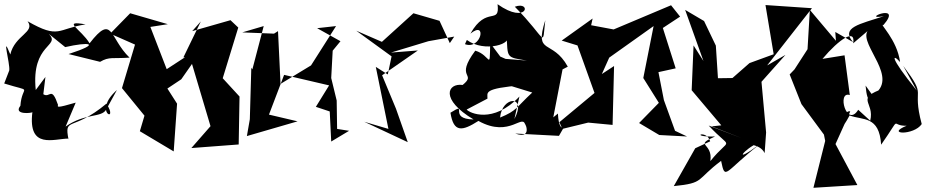

<svg xmlns="http://www.w3.org/2000/svg" viewBox="-42 -622 4403 913"><path d="M174 -256 128 -194C105 -417 249 -400 190 -461L268 -398C381 -424 445 -417 284 -365L434 -328C478 -354 495 -342 574 -348C477 -441 496 -560 384 -416C344 -483 248 -527 365 -506C231 -486 241 -434 89 -521C128 -469 28 -455 7 -363C-37 -472 7 -318 2 -287L-22 -225C121 -180 62 -223 55 -119C19 -74 113 -84 112 -89C90 91 215 37 284 37V42C262 -70 301 7 464 -129C528 -32 393 -86 514 -194L463 -101C441 -61 361 -85 270 -20L318 -134C226 -107 231 -113 234 -123C202 -216 196 -153 164 -174Z M913 -520 830 -349 838 -350 634 -217 767 -251 673 -494 756 -507 577 -559 482 -462 600 -410 538 -203 645 -72 623 2 784 98 800 -129 754 -201 820 -245 871 -318 959 -22 868 82 1093 65 1097 -163 995 -274 1007 -217 1091 -491 1054 -526 872 -474Z M1618 0 1561 -9 1559 -144 1533 -251 1540 -381 1577 -426 1466 -488 1556 -498 1437 -311 1292 -223 1280 -474 1261 -462 1110 -468 1212 -498 1158 -292 1153 -300 1146 -55 1132 25 1373 -45 1237 -77 1309 -266 1523 -216 1460 -114 1526 -92 1533 51Z M2097 -417 2048 -523 1924 -559 1774 -423 1652 -476 1820 -354 1802 -268 1745 -304 1805 -9 1690 -43 1897 54 1841 -105 1775 -264 1945 -382 1817 -372 1995 -426 2118 -448Z M2589 -64 2633 -292 2658 -305C2584 -439 2497 -356 2551 -526C2535 -391 2563 -431 2406 -590C2488 -620 2467 -501 2324 -602C2336 -500 2271 -598 2195 -462C2276 -528 2246 -383 2169 -412L2178 -432C2261 -370 2405 -413 2367 -457C2373 -346 2362 -350 2464 -334L2362 -342L2337 -353L2289 -417C2286 -279 2292 -360 2218 -381C2118 -247 2228 -275 2158 -218C2085 -228 2050 -149 2210 -54C2084 -56 2189 -142 2100 -86C2115 10 2156 2 2233 -47C2386 38 2446 -92 2457 -22C2442 -65 2503 46 2408 13L2616 24C2661 -55 2617 37 2611 -82ZM2276 -153C2277 -182 2252 -201 2444 -217L2372 -218L2489 -182C2412 -111 2417 -96 2336 -63C2345 -166 2466 -172 2404 -56L2428 -163C2302 -31 2190 -85 2177 -101Z M3168 0 3115 -146 3089 -279 3171 -297 3110 -489 3192 -543 3149 -597 2876 -482 2769 -502 2776 -534 2629 -429 2704 -406 2785 -180 2618 -41 2632 -9 2755 -39 2871 -28 2878 -308 2820 -270 2855 -348 3066 -498 3017 -251 3091 -133 2997 -37 3093 20 3225 27Z M3264 83 3162 263C3311 248 3265 234 3387 143C3407 241 3403 194 3573 62C3433 166 3499 84 3563 58C3488 73 3569 54 3594 106L3601 8L3579 -233L3693 -361L3606 -311L3819 -583L3598 -598L3637 -364L3522 -322L3441 -251L3372 -250L3362 -405L3306 -522L3216 -575L3303 -332L3256 -406L3247 -193L3388 -26L3342 -21L3483 34L3328 -25C3441 98 3434 22 3336 144C3349 54 3255 73 3358 27C3228 31 3318 -10 3335 50Z M3930 -470 3933 -428 3809 -575 3798 -388 3736 -292 3713 -268 3769 -127 3876 18 3882 48 3826 271 4035 258 3931 63 4001 -92C3963 -107 3918 76 3998 -73C4061 -49 4139 -73 4148 66C4251 -81 4187 -22 4269 -24C4166 18 4304 23 4341 -32C4291 -219 4372 -150 4253 -309L4317 -192C4181 -360 4204 -366 4238 -327C4224 -435 4136 -512 4159 -503C4256 -615 4042 -524 4161 -545C4046 -507 3955 -492 4014 -422ZM4039 -100C3984 -11 3936 -191 3999 -170L3974 -359L3869 -342C3948 -436 4028 -489 4015 -416L4083 -474C4043 -408 4241 -249 4107 -169L4074 -215C4082 -122 4102 -120 4162 -202C4019 -152 4119 -139 4096 -48Z"/></svg>

Font: Asimov Silicon
Style: Regular
Weight: 400
Designer: Google
Version: Version 2.000980; 2014